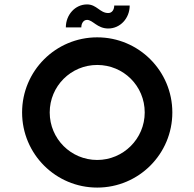

<svg xmlns="http://www.w3.org/2000/svg" viewBox="-20 -833 880 869"><path d="M420 16C608 16 760 -136 760 -324C760 -512 608 -664 420 -664C232 -664 80 -512 80 -324C80 -136 232 16 420 16ZM205 -324C205 -443 301 -539 420 -539C539 -539 635 -444 635 -324C635 -205 538 -109 420 -109C301 -109 205 -205 205 -324ZM278 -709H348C348 -726 357 -743 374 -743C400 -743 420 -704 470 -704C524 -704 567 -750 567 -808H497C497 -789 487 -774 470 -774C432 -774 418 -813 374 -813C320 -813 278 -766 278 -709Z"/></svg>

Font: Grotesk 03
Style: Bold
Weight: 500
Designer: Frank Adebiaye, contributions by Jérémy Landes, Ariel Martín Pérez
Foundry: Velvetyne Type Foundry
Version: Version 3.000;Glyphs 3.1.2 (3150)